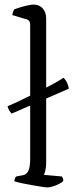

<svg xmlns="http://www.w3.org/2000/svg" viewBox="-20 -820 321 840"><path d="M31 -323Q25 -329 20 -337.5Q15 -346 13 -355Q43 -368 77.5 -384.5Q112 -401 146 -418Q180 -435 209.5 -451Q239 -467 258 -480Q268 -470 274 -456.5Q280 -443 281 -432ZM188 0Q181 0 162 -3Q143 -6 119.5 -10Q96 -14 75 -18.5Q54 -23 43 -27Q43 -35 46 -41Q49 -47 51 -48L78 -53Q95 -55 103.5 -71.5Q112 -88 112 -126V-713Q112 -721 108.5 -727Q105 -733 94 -736L34 -754Q35 -763 37.5 -769.5Q40 -776 42 -779Q52 -783 68.5 -788Q85 -793 102 -796.5Q119 -800 127 -800Q152 -800 167 -783Q182 -766 182 -740V-110Q182 -89 178.5 -74.5Q175 -60 172 -55L251 -48Q253 -45 255 -40Q257 -35 257 -28Q251 -22 238.5 -15.5Q226 -9 211.5 -4.5Q197 0 188 0Z"/></svg>

Font: Texturina Medium 12pt ExtraLight
Style: Regular
Weight: 250
Version: Version 1.002